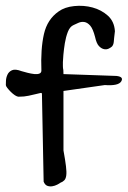

<svg xmlns="http://www.w3.org/2000/svg" viewBox="-31 -650 444 667"><path d="M-10.7 -354.5Q-10.7 -358.4 -10.3 -369.4Q-9.8 -380.4 -5.1 -390.6Q-0.5 -400.9 10.7 -406Q22 -411.1 43.9 -402.8Q53.2 -399.9 65.2 -397Q77.1 -394 87.9 -392.8Q98.6 -391.6 105.7 -394.3Q112.8 -397 112.8 -404.8Q109.9 -480 121.6 -531.5Q133.3 -583 172.9 -610.4Q193.8 -625.5 226.8 -628.9Q259.8 -632.3 290.5 -624Q321.3 -615.7 343.8 -595.5Q366.2 -575.2 368.2 -541.5Q366.2 -526.4 365.5 -518.3Q364.7 -510.3 364.3 -505.1Q363.8 -500 362.5 -496.3Q361.3 -492.7 358.4 -488.8Q355 -485.4 347.4 -481.4Q339.8 -477.5 330.6 -479.2Q321.3 -481 312.7 -490Q304.2 -499 299.3 -521.5Q292 -549.8 282.5 -560.8Q272.9 -571.8 262.2 -573.5Q251.5 -575.2 241.2 -570.6Q231 -565.9 224.6 -563Q211.9 -557.6 204.8 -539.6Q197.8 -521.5 194.3 -500.2Q190.9 -479 189.2 -459.7Q187.5 -440.4 187.5 -434.1Q187.5 -427.2 187.5 -420.2Q187.5 -413.1 189 -406.7Q189 -399.9 189.5 -392.6L373.5 -386.2Q399.9 -383.3 390.1 -367.2Q380.4 -351.1 333 -354.5L189.5 -334V-127.4Q195.8 -92.8 198.2 -72.5Q200.7 -52.2 199.2 -40.8Q197.8 -29.3 192.4 -23.7Q187 -18.1 178.7 -15.1Q175.8 -12.7 167.7 -8.5Q159.7 -4.4 150.4 -2.9Q141.1 -1.5 133.1 -4.6Q125 -7.8 120.6 -19L114.7 -323.7Q114.7 -328.1 109.4 -326.9Q104 -325.7 93.8 -323.2Q83.5 -320.8 68.4 -317.4Q53.2 -314 33.7 -314Q28.8 -314 21.2 -318.8Q13.7 -323.7 6.6 -330.8Q-0.5 -337.9 -5.6 -344.5Q-10.7 -351.1 -10.7 -354.5Z"/></svg>

Font: AKL 022
Style: Regular
Weight: 400
Designer: AKL
Foundry: AKL
Version: Version 2.053;August 19, 2024;FontCreator 13.0.0.2675 64-bit